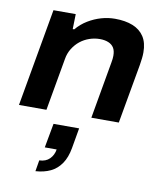

<svg xmlns="http://www.w3.org/2000/svg" viewBox="-94 -613 854 1019"><g transform="rotate(10 333.5 -104.0)"><path d="M20 0 113 -527H233L231 -446H239Q265 -477 299 -497.5Q333 -518 369.5 -528.5Q406 -539 443 -539Q499 -539 539 -523Q579 -507 600.5 -474Q622 -441 622 -389Q622 -373 620 -356.5Q618 -340 615 -321L558 0H410L464 -307Q466 -317 467 -326.5Q468 -336 468 -344Q468 -371 458 -387Q448 -403 428.5 -411Q409 -419 383 -419Q354 -419 326.5 -409.5Q299 -400 277 -382.5Q255 -365 239 -339.5Q223 -314 218 -283L168 0ZM167 331 177 271Q212 270 232.5 249.5Q253 229 258 198H194L218 67H356L337 176Q328 228 305 261.5Q282 295 247.5 311.5Q213 328 167 331Z"/></g></svg>

Font: Archivo SemiExpanded
Style: Bold Italic
Weight: 700
Width: 6
Italic angle: -10°
Designer: Hector Gatti
Foundry: Omnibus-Type
Version: Version 2.001